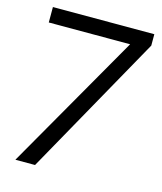

<svg xmlns="http://www.w3.org/2000/svg" viewBox="-112 -833 775 916"><g transform="rotate(15 275.5 -375.0)"><path d="M437 -673.8H35.2V-750H536.1V-693.8L147.9 0H50.8Z"/></g></svg>

Font: Oakes Grotesk
Style: Italic
Weight: 400
Italic angle: -8°
Designer: Samuel Oakes
Foundry: Samuel Oakes
Version: Version 1.000;PS 001.000;hotconv 1.0.88;makeotf.lib2.5.64775